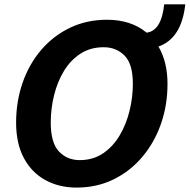

<svg xmlns="http://www.w3.org/2000/svg" viewBox="-20 -838 860 870"><path d="M326.5 12Q248 12 186 -21.8Q124 -55.5 88.5 -121.2Q53 -187 53 -282.5Q53 -378 82.2 -462.5Q111.5 -547 166.2 -611.2Q221 -675.5 296.8 -712Q372.5 -748.5 465 -748.5Q573.5 -748.5 644.5 -690Q711.5 -698.5 724 -818.5H819.5Q803 -664 698 -627Q718 -593.5 728.5 -551Q739 -508.5 739 -457.5Q739 -362 709.5 -277.2Q680 -192.5 625.2 -127.5Q570.5 -62.5 494.8 -25.2Q419 12 326.5 12ZM341 -112.5Q401.5 -112.5 446.8 -143Q492 -173.5 522 -224Q552 -274.5 567 -335.8Q582 -397 582 -458.5Q582 -548 544.5 -586Q507 -624 450 -624Q389.5 -624 344.2 -594.5Q299 -565 269.2 -515.5Q239.5 -466 224.8 -405.5Q210 -345 210 -282.5Q210 -191 247 -151.8Q284 -112.5 341 -112.5Z"/></svg>

Font: Epilogue
Style: Bold Italic
Weight: 700
Italic angle: -12°
Designer: Tyler Finck
Foundry: Etcetera Type Co
Version: Version 2.111; ttfautohint (v1.8.3)